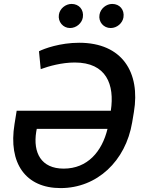

<svg xmlns="http://www.w3.org/2000/svg" viewBox="-20 -957 740 987"><path d="M387.1 -737.2C288.4 -737.2 207 -707 180.4 -693.5L189.3 -601.6C231.9 -617.2 297.9 -635.7 364.3 -635.7C527 -635.7 570 -522.4 549.7 -387.8H65.7L54.7 -319.6C21.3 -116.5 112.9 9.9 291.5 9.9C479 9.9 626.1 -128.9 659.4 -327.8L668.3 -381C702.4 -584.2 608.7 -737.2 387.1 -737.2ZM166.2 -279.5 169 -294.7H532.7C504.3 -177.6 429.7 -90.2 307.2 -90.2C191.4 -90.2 149.1 -171.9 166.2 -279.5ZM282.7 -881.4C277 -845.2 304 -812.9 339.8 -812.9C373.2 -812.9 401.3 -838.4 405.9 -867.9C411.9 -906.6 386.7 -936.8 348 -936.8C317.8 -936.8 287.3 -913.4 282.7 -881.4ZM491.5 -881.4C485.1 -844.1 512.8 -812.9 548.7 -812.9C582 -812.9 610.1 -838.4 614.7 -867.9C620.7 -906.6 595.5 -936.8 556.8 -936.8C526.6 -936.8 496.8 -913.4 491.5 -881.4Z"/></svg>

Font: Magic Ui Pro Medium
Style: Italic
Weight: 500
Italic angle: -9.39999°
Designer: Stefan Endress, Andreas Faust
Version: Version 1.000;FEAKit 1.0